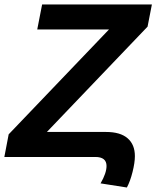

<svg xmlns="http://www.w3.org/2000/svg" viewBox="-43 -708 706 866"><path d="M448.7 -575.2H125L147 -688H642.1L622.6 -587.9L168.5 -112.8H435.1Q500 -112.8 532.7 -84.2Q565.4 -55.7 565.4 -3.9Q565.4 25.4 554.9 67.4Q544.4 109.4 529.3 137.7L410.6 119.1Q437.5 72.8 437.5 40.5Q437.5 0 386.7 0H-23.4L-3.9 -102.1Z"/></svg>

Font: Liberation Sans
Style: Bold Italic
Weight: 700
Italic angle: -12°
Designer: Steve Matteson
Foundry: Ascender Corporation
Version: Version 2.1.5